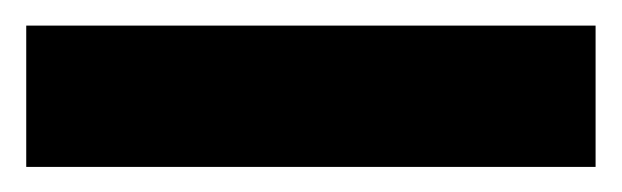

<svg xmlns="http://www.w3.org/2000/svg" viewBox="-20 -20 486 150"><path d="M445.3 110.4H0.5V0H445.3Z"/></svg>

Font: RobotoDraft
Style: Bold
Weight: 700
Version: Version 2.001150; 2014